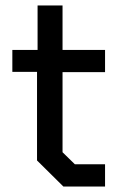

<svg xmlns="http://www.w3.org/2000/svg" viewBox="-20 -680 438 700"><path d="M115 -95V-418H25V-498H117V-660H208V-498H363V-417H208V-125L253 -81H363V0H211Z"/></svg>

Font: Chakra Petch Medium
Style: Regular
Weight: 500
Designer: Katatrad Aksorn Co.,Ltd.
Foundry: Cadson Demak Co.,Ltd.
Version: Version 1.000; ttfautohint (v1.6)